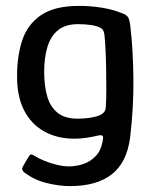

<svg xmlns="http://www.w3.org/2000/svg" viewBox="-20 -498 524 652"><path d="M38 -242Q38 -309 56 -362.5Q74 -416 120 -447Q166 -478 248 -478Q287 -478 325 -472Q363 -466 392 -454Q411 -448 416 -437.5Q421 -427 423 -405Q432 -329 433 -231.5Q434 -134 422 -32Q411 54 359.5 94Q308 134 218 134Q182 134 140 124Q98 114 63 88Q58 84 56 79Q54 74 57 69Q60 63 66.5 52Q73 41 77 35Q81 27 85 26.5Q89 26 95 30Q109 39 129.5 47.5Q150 56 172.5 61.5Q195 67 214 67Q239 67 263 59Q287 51 305.5 31.5Q324 12 329 -22Q329 -24 329.5 -25.5Q330 -27 330 -28Q331 -35 327 -37.5Q323 -40 314 -38Q298 -34 276.5 -30.5Q255 -27 233 -27Q174 -27 129.5 -52Q85 -77 61 -125Q37 -173 38 -242ZM130 -254Q130 -208 140 -172Q150 -136 175 -115.5Q200 -95 243 -95Q263 -95 282 -97.5Q301 -100 317 -106Q337 -114 339 -131Q341 -156 341 -190.5Q341 -225 340.5 -260.5Q340 -296 338.5 -326.5Q337 -357 335 -376Q335 -382 332 -391Q329 -400 320 -404Q309 -410 289 -413Q269 -416 245 -416Q202 -416 177 -395.5Q152 -375 141 -338.5Q130 -302 130 -254Z"/></svg>

Font: Glory Thin Medium
Style: Regular
Weight: 500
Version: Version 1.011